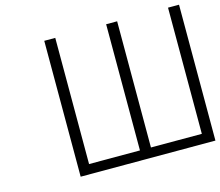

<svg xmlns="http://www.w3.org/2000/svg" viewBox="-103 -862 1141 995"><g transform="rotate(-15 467.5 -364.5)"><path d="M212 0V-729H271V-52H544V-729H603V-52H876V-729H935V0Z"/></g></svg>

Font: NotoSansHansLight
Style: Regular
Weight: 300
Designer: Ryoko NISHIZUKA  (kana & ideographs); Paul D. Hunt (Latin, Greek & Cyrillic); Wenlong ZHANG  (bopomofo); Sandoll Communi
Foundry: Adobe Systems Incorporated
Version: Version 1.00;December 8, 2021;FontCreator 13.0.0.2675 64-bit